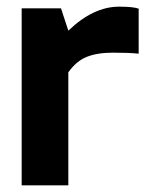

<svg xmlns="http://www.w3.org/2000/svg" viewBox="-20 -556 457 576"><path d="M45 0V-531H163L185 -464Q260 -536 337 -536Q380 -536 396 -530V-395Q368 -398 319 -398Q272 -398 240.5 -385.5Q209 -373 185 -339V0Z"/></svg>

Font: Mina
Style: Bold
Weight: 700
Version: Version 1.000